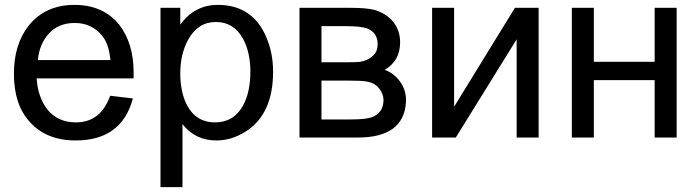

<svg xmlns="http://www.w3.org/2000/svg" viewBox="-20 -563 2858 786"><path d="M524 -160Q478 12 290 12Q169 12 101 -65Q37 -135 37 -261Q37 -383 99 -460Q167 -543 285 -543Q402 -543 468 -462Q527 -385 527 -267V-242H130Q135 -166 173 -116Q216 -62 291 -62Q392 -62 431 -171ZM432 -317Q426 -383 398 -417Q355 -469 286 -469Q220 -469 180.5 -426Q141 -383 135 -317Z M637 203V-531H718V-462Q776 -543 872 -543Q1015 -543 1071 -409Q1098 -344 1098 -270Q1098 -93 983 -23Q927 12 866 12Q779 12 727 -55V203ZM718 -263Q718 -182 748 -128Q785 -62 860 -62Q937 -62 975 -131Q1005 -186 1005 -270Q1005 -348 975 -404Q937 -473 864 -473Q790 -473 750 -400Q718 -341 718 -263Z M1206 -531H1414Q1446 -531 1470 -529Q1494 -527 1511 -523Q1561 -509 1591 -472Q1618 -437 1618 -390Q1618 -314 1555 -277Q1592 -264 1617 -230Q1642 -196 1642 -154V-148Q1639 -74 1588 -36Q1538 0 1446 0H1206ZM1296 -308H1392Q1415 -308 1431 -308.5Q1447 -309 1455 -310Q1489 -316 1510 -338Q1526 -354 1526 -382Q1526 -430 1482 -447Q1455 -456 1395 -456H1296ZM1296 -74H1415Q1480 -74 1504 -84Q1549 -101 1550 -153Q1550 -177 1533 -200Q1524 -211 1514 -217.5Q1504 -224 1490 -227.5Q1476 -231 1455.5 -232Q1435 -233 1405 -233H1296Z M1749 -531H1839V-126L2088 -531H2185V0H2095V-402L1846 0H1749Z M2321 -531H2411V-310H2660V-531H2750V0H2660V-235H2411V0H2321Z"/></svg>

Font: MongolianScript
Style: Regular
Weight: 400
Designer: Bolorsoft LLC, NUM
Foundry: Bolorsoft LLC
Version: Version 3.2